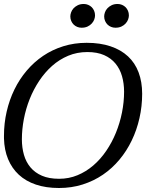

<svg xmlns="http://www.w3.org/2000/svg" viewBox="-30 -944 829 975"><path d="M-9.8 -241.2V-254.4Q-9.8 -317.9 3.9 -377.4Q17.6 -437 43.2 -489.5Q68.8 -542 105.7 -585.4Q142.6 -628.9 189.2 -660.4Q235.8 -691.9 291.5 -709.2Q347.2 -726.6 410.2 -726.6Q479 -726.6 531.7 -708.7Q584.5 -690.9 620.1 -657.7Q655.8 -624.5 673.8 -576.4Q691.9 -528.3 691.9 -467.8Q691.9 -404.3 678.2 -344Q664.6 -283.7 638.9 -230.5Q613.3 -177.2 576.4 -133.1Q539.6 -88.9 492.7 -56.9Q445.8 -24.9 389.6 -7.1Q333.5 10.7 269.5 10.7Q203.6 10.7 152.3 -6.6Q101.1 -23.9 65.7 -56.6Q30.3 -89.4 11 -136Q-8.3 -182.6 -9.8 -241.2ZM413.6 -679.7Q361.3 -679.7 316.4 -660.9Q271.5 -642.1 234.6 -609.4Q197.8 -576.7 168.9 -533.2Q140.1 -489.7 120.6 -440.7Q101.1 -391.6 91.1 -339.1Q81.1 -286.6 81.1 -236.8Q81.1 -194.3 91.6 -157.7Q102.1 -121.1 124.8 -94Q147.5 -66.9 183.3 -51.5Q219.2 -36.1 270 -36.1Q319.8 -36.1 363.5 -54.2Q407.2 -72.3 443.8 -103.8Q480.5 -135.3 509.5 -178Q538.6 -220.7 558.6 -269.8Q578.6 -318.8 589.4 -372.3Q600.1 -425.8 600.1 -478.5Q600.1 -520.5 589.6 -557.1Q579.1 -593.8 556.6 -621.1Q534.2 -648.4 498.8 -664.1Q463.4 -679.7 413.6 -679.7ZM384.3 -803.2Q372.6 -803.2 362.3 -807.4Q352.1 -811.5 344.2 -819.1Q336.4 -826.7 331.8 -837.4Q327.1 -848.1 327.1 -860.8Q327.1 -870.1 331.1 -881.3Q335 -892.6 343.5 -901.9Q352.1 -911.1 365 -917.5Q377.9 -923.8 395.5 -923.8Q407.2 -923.8 417.7 -919.4Q428.2 -915 435.8 -907.5Q443.4 -899.9 448 -889.2Q452.6 -878.4 452.6 -865.7Q452.6 -856 448.7 -845.2Q444.8 -834.5 436.3 -825Q427.7 -815.4 414.8 -809.3Q401.9 -803.2 384.3 -803.2ZM556.2 -803.2Q544.4 -803.2 534.2 -807.4Q523.9 -811.5 516.1 -819.1Q508.3 -826.7 503.7 -837.4Q499 -848.1 499 -860.8Q499 -870.1 502.9 -881.3Q506.8 -892.6 515.4 -901.9Q523.9 -911.1 536.9 -917.5Q549.8 -923.8 567.4 -923.8Q579.1 -923.8 589.6 -919.4Q600.1 -915 607.7 -907.5Q615.2 -899.9 619.9 -889.2Q624.5 -878.4 624.5 -865.7Q624.5 -856 620.6 -845.2Q616.7 -834.5 608.2 -825Q599.6 -815.4 586.7 -809.3Q573.7 -803.2 556.2 -803.2Z"/></svg>

Font: Arian AMU Serif
Style: Italic
Weight: 400
Italic angle: -15°
Designer: Ruben Hakobyan (Tarumian)
Foundry: Ruben Hakobyan (Tarumian)
Version: Version 1.002